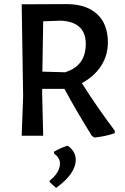

<svg xmlns="http://www.w3.org/2000/svg" viewBox="-20 -663 610 938"><path d="M304 -643Q401 -643 454 -594.5Q507 -546 507 -456Q507 -392 473.5 -340.5Q440 -289 380 -257Q448 -148 541 -24L540 -12Q492 4 441 9L429 1Q348 -129 295 -229H186V-202L191 0H86L93 -193L86 -642H87ZM276 -562 191 -559 187 -313 298 -310Q399 -341 399 -448Q399 -557 276 -562ZM311 49Q350 77 350 117Q350 186 254 255L223 227L222 220Q273 180 273 135Q273 108 244 87V78Q282 56 311 49Z"/></svg>

Font: Alegreya Sans Medium
Style: Regular
Weight: 500
Designer: Juan Pablo del Peral
Foundry: Huerta Tipografica
Version: Version 2.007